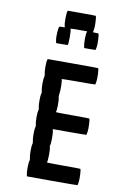

<svg xmlns="http://www.w3.org/2000/svg" viewBox="-92 -853 601 939"><g transform="rotate(10 208.0 -383.5)"><path d="M109.9 -546.9 111.3 -549.8H235.8Q360.8 -549.8 361.8 -548.8Q364.7 -543.9 365.7 -520Q366.7 -496.1 364.7 -482.4Q362.3 -468.8 361.8 -467.8Q360.8 -466.8 277.8 -466.8Q256.3 -466.8 236.3 -466.6Q216.3 -466.3 205.3 -466.1Q194.3 -465.8 194.8 -465.3Q198.2 -460 198.7 -431.9Q199.2 -403.8 196.3 -389.6Q195.3 -383.3 196.3 -377Q199.7 -362.3 199.2 -334.5Q198.7 -306.6 194.8 -301.3Q194.3 -300.8 205.3 -300.5Q216.3 -300.3 236.3 -300Q256.3 -299.8 277.8 -299.8Q360.8 -299.8 361.8 -298.8Q364.7 -293.9 365.7 -270Q366.7 -246.1 364.7 -232.4Q362.3 -218.8 361.8 -217.8Q360.8 -216.8 277.8 -216.8H194.8L195.8 -212.4Q199.2 -200.7 199 -170.7Q198.7 -140.6 195.3 -134.8Q194.8 -134.3 195.1 -132.6Q195.3 -130.9 195.8 -128.9Q199.2 -116.7 198.7 -86.9Q198.2 -57.1 194.8 -51.3Q194.3 -50.8 205.3 -50.5Q216.3 -50.3 236.3 -50Q256.3 -49.8 277.8 -49.8Q360.8 -49.8 361.8 -48.8Q364.3 -44.4 365.5 -20.3Q366.7 3.9 364.7 16.1Q364.3 17.6 363.8 21.2Q363.3 24.9 363.3 25.9Q362.3 31.2 361.3 32.2Q360.4 33.2 235.4 33.2L110.4 32.7L109.4 28.8Q106 16.1 106.2 -10Q106.4 -36.1 109.9 -45.9Q110.8 -49.8 109.9 -54.7Q106.4 -67.9 106.4 -93.5Q106.4 -119.1 109.9 -129.4Q110.8 -133.3 109.9 -137.7Q106.4 -150.9 106.4 -176.8Q106.4 -202.6 109.9 -212.9Q110.8 -216.8 109.9 -221.2Q106.4 -234.4 106.4 -260Q106.4 -285.6 109.9 -295.9Q110.8 -299.8 109.9 -304.7Q106.4 -317.9 106.4 -343.5Q106.4 -369.1 109.9 -379.4Q110.8 -383.3 109.9 -387.7Q106.4 -400.9 106.4 -426.8Q106.4 -452.6 109.9 -462.9Q110.8 -466.8 109.9 -471.2Q106.4 -484.9 106.4 -511.2Q106.4 -537.6 109.9 -546.9ZM165.5 -796.9 166.5 -799.8H235.8Q305.2 -799.8 306.2 -798.8Q308.6 -794.4 309.8 -770.3Q311 -746.1 309.1 -733.9Q308.6 -732.9 308.1 -729.2Q307.6 -725.6 307.6 -724.6Q306.6 -718.3 306.2 -717.8Q305.2 -716.8 319.3 -716.8Q332.5 -716.8 334 -715.3Q336.4 -710.9 337.6 -686.8Q338.9 -662.6 336.9 -650.4Q336.4 -648.9 335.9 -645.5Q335.4 -642.1 335.4 -641.1Q334.5 -635.3 333.5 -634.3Q333 -633.8 304.7 -633.8H277.3L276.4 -637.7Q272.9 -650.4 272.9 -676.8Q272.9 -703.1 276.4 -712.9L277.8 -716.8H235.8Q229.5 -716.8 222.9 -716.8Q216.3 -716.8 211.4 -716.6Q206.5 -716.3 202.6 -716.1Q198.7 -715.8 196.8 -715.8L194.8 -715.3Q198.7 -709 198.7 -673.6Q198.7 -638.2 194.8 -634.3Q194.3 -633.8 166 -633.8H138.2L137.2 -637.7Q131.3 -658.7 135.3 -697.8Q136.7 -712.4 138.7 -714.6Q140.6 -716.8 152.8 -716.8H166.5L165 -721.2Q161.6 -734.4 161.9 -761Q162.1 -787.6 165.5 -796.9Z"/></g></svg>

Font: VT323
Style: Regular
Weight: 400
Monospace: yes
Version: Version 001.002